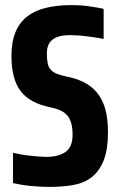

<svg xmlns="http://www.w3.org/2000/svg" viewBox="-20 -727 464 754"><path d="M404 -208Q404 -138 386.5 -95.5Q369 -53 338.5 -30Q308 -7 265.5 0Q223 7 173 7Q157 7 137.5 6Q118 5 98.5 3Q79 1 61.5 -2Q44 -5 31 -8V-127Q43 -124 59.5 -121Q76 -118 94 -116Q112 -114 130 -112.5Q148 -111 163 -111Q210 -111 237.5 -130.5Q265 -150 265 -198Q265 -225 259.5 -244Q254 -263 243 -275Q232 -287 216 -294Q200 -301 180 -305Q96 -322 60.5 -370Q25 -418 25 -506Q25 -562 40.5 -600Q56 -638 86.5 -662Q117 -686 161.5 -696.5Q206 -707 263 -707Q277 -707 294 -706Q311 -705 328 -702.5Q345 -700 360.5 -697.5Q376 -695 387 -692V-574Q374 -577 356.5 -579.5Q339 -582 320.5 -584.5Q302 -587 284 -588Q266 -589 253 -589Q210 -589 187 -572Q164 -555 164 -517Q164 -493 167.5 -477.5Q171 -462 180 -452.5Q189 -443 204 -437Q219 -431 243 -426Q279 -419 308.5 -404.5Q338 -390 359.5 -365Q381 -340 392.5 -302Q404 -264 404 -208Z"/></svg>

Font: Share
Style: Bold
Weight: 700
Designer: Ralph du Carrois
Version: Version 1.002